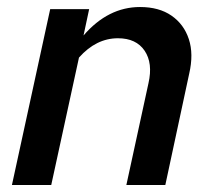

<svg xmlns="http://www.w3.org/2000/svg" viewBox="-20 -527 611 547"><path d="M14 0 123 -501H234L218 -426Q288 -507 379 -507Q433 -507 468.5 -482.5Q504 -458 518 -415.5Q532 -373 519 -317L451 0H340L403 -290Q416 -347 392 -382.5Q368 -418 316 -418Q254 -418 205 -363L126 0Z"/></svg>

Font: Red Hat Text Medium
Style: Italic
Weight: 500
Italic angle: -12°
Designer: Pentagram, MCKL
Foundry: Pentagram, MCKL
Version: Version 1.023; ttfautohint (v1.8.3)